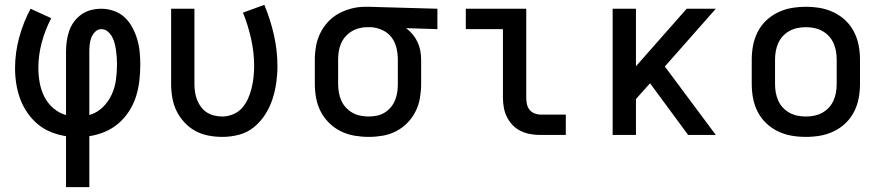

<svg xmlns="http://www.w3.org/2000/svg" viewBox="-20 -556 3640 791"><path d="M252 215V5Q220 0 190 -12Q160 -24 135.5 -44.5Q111 -65 92.5 -92Q74 -119 63 -149Q52 -179 47 -211Q42 -243 42 -275Q42 -339 59 -401.5Q76 -464 106 -520L191 -481Q166 -433 152 -381Q138 -329 138 -276Q138 -246 143.5 -215.5Q149 -185 162.5 -158Q176 -131 199.5 -110.5Q223 -90 252 -82V-343Q252 -365 255 -386.5Q258 -408 265 -428.5Q272 -449 285 -466.5Q298 -484 315.5 -496.5Q333 -509 354.5 -514.5Q376 -520 397 -520Q424 -520 449.5 -511Q475 -502 494 -484Q513 -466 525.5 -442.5Q538 -419 545.5 -393.5Q553 -368 555.5 -341.5Q558 -315 558 -289Q558 -256 554 -222.5Q550 -189 540 -157.5Q530 -126 511.5 -97.5Q493 -69 468 -47.5Q443 -26 412 -13Q381 0 348 5V215ZM348 -82Q379 -91 402.5 -113.5Q426 -136 439.5 -165Q453 -194 457.5 -226Q462 -258 462 -290Q462 -305 461 -319.5Q460 -334 458 -348.5Q456 -363 452.5 -377Q449 -391 442 -404Q435 -417 423.5 -426.5Q412 -436 397 -436Q383 -436 372 -425Q361 -414 356 -400.5Q351 -387 349.5 -372.5Q348 -358 348 -343Z M896 8Q867 8 838.5 2.5Q810 -3 785 -16.5Q760 -30 740 -51.5Q720 -73 707.5 -98.5Q695 -124 690 -152.5Q685 -181 685 -210V-520H781V-210Q781 -193 783.5 -176.5Q786 -160 792 -144.5Q798 -129 808 -115.5Q818 -102 832 -93Q846 -84 862.5 -80Q879 -76 896 -76Q918 -76 940 -85Q962 -94 977 -111Q992 -128 1001.5 -149Q1011 -170 1016.5 -192.5Q1022 -215 1024.5 -238Q1027 -261 1027 -284Q1027 -340 1014.5 -396Q1002 -452 981 -504L1069 -536Q1094 -476 1108.5 -412Q1123 -348 1123 -283Q1123 -249 1118 -214Q1113 -179 1102 -146Q1091 -113 1072 -83.5Q1053 -54 1026 -32Q999 -10 965 -1Q931 8 896 8Z M1499 8Q1470 8 1440.5 3Q1411 -2 1384.5 -15Q1358 -28 1336.5 -49Q1315 -70 1301.5 -96Q1288 -122 1282.5 -151.5Q1277 -181 1277 -210V-310Q1277 -338 1282 -366Q1287 -394 1299.5 -419.5Q1312 -445 1331.5 -466Q1351 -487 1376 -500.5Q1401 -514 1428.5 -521Q1456 -528 1484 -528H1500L1782 -520V-436L1653 -440Q1668 -429 1680 -414.5Q1692 -400 1700 -383Q1708 -366 1711.5 -347.5Q1715 -329 1715 -310V-210Q1715 -181 1710 -152Q1705 -123 1692 -97Q1679 -71 1658.5 -50Q1638 -29 1612 -15.5Q1586 -2 1557 3Q1528 8 1499 8ZM1499 -76Q1516 -76 1533 -79.5Q1550 -83 1564.5 -92Q1579 -101 1590 -114Q1601 -127 1607.5 -143Q1614 -159 1616.5 -176Q1619 -193 1619 -210V-310Q1619 -334 1613.5 -358Q1608 -382 1593.5 -401.5Q1579 -421 1556.5 -431.5Q1534 -442 1510 -444H1491Q1475 -444 1458.5 -439.5Q1442 -435 1427.5 -426Q1413 -417 1402 -404Q1391 -391 1384.5 -375.5Q1378 -360 1375.5 -343.5Q1373 -327 1373 -310V-210Q1373 -193 1376 -175.5Q1379 -158 1386 -142Q1393 -126 1405 -113Q1417 -100 1432 -91.5Q1447 -83 1464.5 -79.5Q1482 -76 1499 -76Z M2207 0Q2186 0 2165.5 -3.5Q2145 -7 2126 -16Q2107 -25 2092.5 -40Q2078 -55 2068.5 -74Q2059 -93 2055.5 -113.5Q2052 -134 2052 -155V-436H1899V-520H2148V-155Q2148 -142 2150.5 -128.5Q2153 -115 2161 -104.5Q2169 -94 2181.5 -89Q2194 -84 2207 -84H2311V0Z M2504 0V-520H2600V-283L2809 -520H2929L2719 -282L2929 0H2815L2658 -213L2600 -148V0Z M3300 8Q3270 8 3241 3Q3212 -2 3185 -15Q3158 -28 3136.5 -48.5Q3115 -69 3101.5 -95.5Q3088 -122 3082.5 -151Q3077 -180 3077 -210V-310Q3077 -340 3082.5 -369Q3088 -398 3101.5 -424.5Q3115 -451 3136.5 -471.5Q3158 -492 3185 -505Q3212 -518 3241 -523Q3270 -528 3300 -528Q3330 -528 3359 -523Q3388 -518 3415 -505Q3442 -492 3463.5 -471.5Q3485 -451 3498.5 -424.5Q3512 -398 3517.5 -369Q3523 -340 3523 -310V-210Q3523 -180 3517.5 -151Q3512 -122 3498.5 -95.5Q3485 -69 3463.5 -48.5Q3442 -28 3415 -15Q3388 -2 3359 3Q3330 8 3300 8ZM3300 -76Q3318 -76 3335 -79.5Q3352 -83 3367.5 -91.5Q3383 -100 3395 -113Q3407 -126 3414 -142Q3421 -158 3424 -175Q3427 -192 3427 -210V-310Q3427 -328 3424 -345Q3421 -362 3414 -378Q3407 -394 3395 -407Q3383 -420 3367.5 -428.5Q3352 -437 3335 -440.5Q3318 -444 3300 -444Q3282 -444 3265 -440.5Q3248 -437 3232.5 -428.5Q3217 -420 3205 -407Q3193 -394 3186 -378Q3179 -362 3176 -345Q3173 -328 3173 -310V-210Q3173 -192 3176 -175Q3179 -158 3186 -142Q3193 -126 3205 -113Q3217 -100 3232.5 -91.5Q3248 -83 3265 -79.5Q3282 -76 3300 -76Z"/></svg>

Font: Iosevka Fixed Medium Extended
Style: Regular
Weight: 500
Width: 7
Monospace: yes
Designer: Belleve Invis
Foundry: Belleve Invis
Version: Version 24.1.1; ttfautohint (v1.8.4)